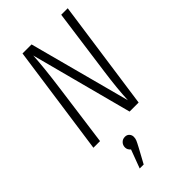

<svg xmlns="http://www.w3.org/2000/svg" viewBox="-288 -767 1126 1126"><g transform="rotate(-45 275.0 -203.5)"><path d="M425 0H350L183 -632Q178 -539 157 -384L105 0H50L147 -685H222L390 -54Q394 -146 411 -269L468 -685H522ZM263 122Q263 136 258 148Q253 160 239 186L189 278H156L199 163Q182 149 182 130Q182 111 194.5 98Q207 85 226 85Q243 85 253 96Q263 107 263 122Z"/></g></svg>

Font: Fira Sans Extra Condensed Light
Style: Italic
Weight: 300
Width: 3
Italic angle: -8°
Designer: Carrois Corporate & Edenspiekermann AG
Foundry: Carrois Corporate GbR & Edenspiekermann AG
Version: Version 4.203